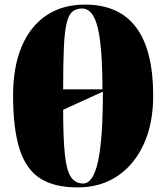

<svg xmlns="http://www.w3.org/2000/svg" viewBox="-20 -802 724 836"><path d="M318 14Q216 14 154.5 -25.5Q93 -65 65 -153.5Q37 -242 37 -387Q37 -511 74.5 -599.5Q112 -688 182 -735Q252 -782 350 -782Q647 -782 647 -385Q647 -264 606 -174.5Q565 -85 491.5 -35.5Q418 14 318 14ZM255 -413H426Q426 -598 405.5 -681.5Q385 -765 338 -765Q312 -765 295.5 -751.5Q279 -738 270 -700.5Q261 -663 258 -593.5Q255 -524 255 -413ZM342 -3Q386 -3 407 -100Q428 -197 428 -403L255 -324Q255 -199 262.5 -129Q270 -59 289 -31Q308 -3 342 -3Z"/></svg>

Font: Literata 72pt Black
Style: Regular
Weight: 900
Designer: Latin by Veronika Burian and Jose Scaglione. Greek by Irene Vlachou. Cyrillic by Vera Evstafieva.
Foundry: TypeTogether
Version: Version 3.002